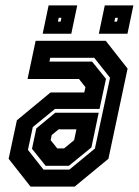

<svg xmlns="http://www.w3.org/2000/svg" viewBox="-20 -691 514 711"><path d="M93 0 12 -103 42.5 -245.5 167 -348.5H292L296.5 -368L272.5 -398.5H82L112 -540H371.5L452.5 -437L381.5 -103L256.5 0ZM141 -63H237L331.5 -141L387.5 -403L329 -477H166L163 -463H321L372.5 -399L348.5 -287.5H183.5L101.5 -220.5L83.5 -136ZM149 -77 98.5 -140 114.5 -215.5 184.5 -273.5H345.5L318.5 -145L235 -77ZM192 -141.5H217.5L254.5 -172L263 -212H197L171.5 -191L167.5 -172ZM346 -566 368 -671H474L452 -566ZM138 -566 160 -671H266L244 -566ZM194.5 -611H204.5L207.5 -625H197.5ZM403.5 -611H413.5L416.5 -625H406.5Z"/></svg>

Font: Tourney Condensed Regular
Style: Bold Italic
Weight: 700
Width: 3
Italic angle: -12°
Designer: Tyler Finck
Foundry: Etcetera Type Co
Version: Version 1.010; ttfautohint (v1.8.3)